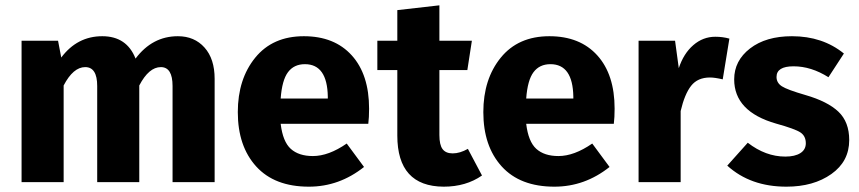

<svg xmlns="http://www.w3.org/2000/svg" viewBox="-20 -684 3225 721"><path d="M648 -548Q710 -548 748 -505.5Q786 -463 786 -388V0H628V-361Q628 -432 584 -432Q539 -432 503 -363V0H345V-361Q345 -432 300 -432Q255 -432 219 -363V0H61V-531H198L210 -468Q270 -548 364 -548Q456 -548 489 -464Q552 -548 648 -548Z M1366 -276Q1366 -243 1363 -219H1034Q1042 -152 1072 -125Q1102 -98 1155 -98Q1214 -98 1282 -145L1347 -57Q1254 17 1140 17Q1011 17 942 -59Q873 -135 873 -263Q873 -387 938.5 -467.5Q1004 -548 1121 -548Q1236 -548 1301 -476Q1366 -404 1366 -276ZM1211 -314V-321Q1209 -443 1125 -443Q1084 -443 1061.5 -413Q1039 -383 1034 -314Z M1737 -125 1790 -25Q1730 17 1646 17Q1472 16 1472 -175V-421H1397V-531H1472V-646L1630 -664V-531H1752L1735 -421H1630V-177Q1630 -140 1642 -124Q1654 -108 1680 -108Q1707 -108 1737 -125Z M2288 -276Q2288 -243 2285 -219H1956Q1964 -152 1994 -125Q2024 -98 2077 -98Q2136 -98 2204 -145L2269 -57Q2176 17 2062 17Q1933 17 1864 -59Q1795 -135 1795 -263Q1795 -387 1860.5 -467.5Q1926 -548 2043 -548Q2158 -548 2223 -476Q2288 -404 2288 -276ZM2133 -314V-321Q2131 -443 2047 -443Q2006 -443 1983.5 -413Q1961 -383 1956 -314Z M2666 -546Q2694 -546 2719 -539L2694 -386Q2664 -393 2646 -393Q2600 -393 2575.5 -362Q2551 -331 2536 -267V0H2378V-531H2515L2529 -428Q2547 -483 2583.5 -514.5Q2620 -546 2666 -546Z M2954 -548Q3069 -548 3149 -483L3091 -394Q3026 -435 2960 -435Q2896 -435 2896 -395Q2896 -373 2916 -360Q2936 -347 3005 -327Q3088 -303 3128.5 -264.5Q3169 -226 3169 -158Q3169 -78 3102 -30.5Q3035 17 2933 17Q2798 17 2711 -62L2788 -148Q2855 -96 2929 -96Q2965 -96 2985.5 -109Q3006 -122 3006 -146Q3006 -173 2986 -186.5Q2966 -200 2894 -220Q2737 -265 2737 -386Q2737 -456 2796.5 -502Q2856 -548 2954 -548Z"/></svg>

Font: FiraGO
Style: Bold
Weight: 700
Designer: bBox Type
Foundry: bBox Type GmbH
Version: Version 1.001;PS 001.001;hotconv 1.0.88;makeotf.lib2.5.64775